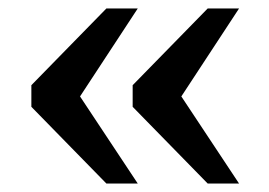

<svg xmlns="http://www.w3.org/2000/svg" viewBox="-20 -502 634 453"><path d="M139 -229 140 -318 305 -69H231L54 -250V-301L231 -482H305ZM378 -229 379 -318 544 -69H470L293 -250V-301L470 -482H544Z"/></svg>

Font: Roboto Serif Medium
Style: Regular
Weight: 500
Designer: Greg Gazdowicz
Foundry: Commercial Type
Version: Version 1.008